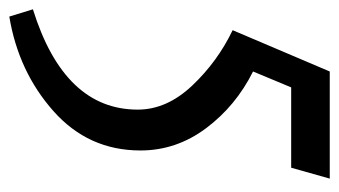

<svg xmlns="http://www.w3.org/2000/svg" viewBox="-188 -356 746 423"><g transform="rotate(90 185.5 -144.0)"><path d="M10 209 -6 157Q215 88 215 -74Q215 -138 162 -194Q109 -250 40 -283L131 -497H367L343 -412H166L131 -328Q207 -290 256 -224.5Q305 -159 305 -80Q305 35 218 112Q131 189 10 209Z"/></g></svg>

Font: Rosario
Style: Regular
Weight: 400
Designer: Hector Gatti
Foundry: Omnibus-Type
Version: Version 1.002